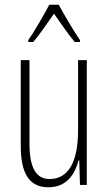

<svg xmlns="http://www.w3.org/2000/svg" viewBox="-20 -784 458 814"><path d="M229 -764H189C166 -720 124 -648 100 -614V-606H121C148 -637 183 -690 209 -726C237 -687 269 -638 297 -606H319V-614C302 -638 254 -717 229 -764ZM348 -529H311V-233C311 -90 266 -25 190 -25C135 -25 105 -70 105 -174V-529H68V-165C68 -49 104 10 185 10C264 10 298 -47 313 -104H316L319 0H348Z"/></svg>

Font: Noto Sans Devanagari UI ExtraCondensed ExtraLight
Style: Regular
Weight: 200
Width: 2
Designer: Jelle Bosma - Monotype Design Team
Foundry: Monotype Imaging Inc.
Version: Version 2.004